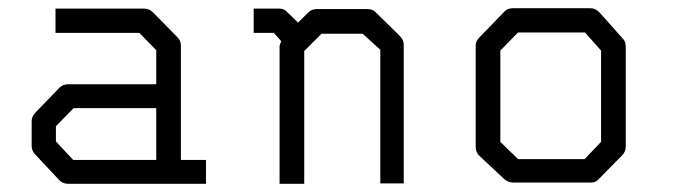

<svg xmlns="http://www.w3.org/2000/svg" viewBox="-20 -497 1660 467"><path d="M360 -108V-234H159L116 -190V-153L158 -108ZM420 -108H481V-50H145Q133 -50 124 -59L66 -121Q57 -130 57 -142V-202Q57 -214 66 -223L125 -284Q133 -292 146 -292H360V-375L319 -417H115V-476H331Q343 -476 352 -467L411 -407Q420 -398 420 -387Z M705 -442 729 -466Q738 -475 750 -475H874Q886 -475 894 -467L953 -409Q962 -400 962 -388V-51H905V-376L862 -415H762L720 -373V-50H660V-385Q660 -387 664 -397L646 -417H597V-476H660Q672 -476 679 -467Z M1197 -374V-152L1240 -110H1402L1442 -152V-374L1403 -418H1240ZM1147 -407 1208 -470Q1215 -477 1228 -477H1416Q1428 -477 1438 -467L1494 -404Q1502 -396 1502 -385V-140Q1502 -128 1493 -119L1435 -60Q1429 -53 1417.5 -53H1414H1228Q1217.5 -53 1208 -60L1146 -118Q1137 -126 1137 -140V-387Q1137 -397 1147 -407Z"/></svg>

Font: 3270 Nerd Font Mono
Style: Regular
Weight: 400
Monospace: yes
Version: Version 3.0.1;Nerd Fonts 3.0.0